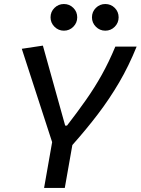

<svg xmlns="http://www.w3.org/2000/svg" viewBox="-20 -922 690 942"><path d="M196.3 0 235.8 -224.6 86.9 -682.6 190.4 -698.2 299.8 -305.7H308.6Q360.4 -372.6 402.3 -432.4Q444.3 -492.2 479.5 -555.2Q514.6 -618.2 545.9 -693.4H650.4Q611.8 -598.1 564.5 -517.3Q517.1 -436.5 460.2 -361.8Q403.3 -287.1 335 -210.4L297.9 0ZM293.5 -771.5Q266.6 -771.5 247.3 -790.8Q228 -810.1 228 -836.9Q228 -864.3 247.3 -883.3Q266.6 -902.3 293.5 -902.3Q320.8 -902.3 339.8 -883.3Q358.9 -864.3 358.9 -836.9Q358.9 -810.1 339.8 -790.8Q320.8 -771.5 293.5 -771.5ZM496.6 -771.5Q469.7 -771.5 450.4 -790.8Q431.2 -810.1 431.2 -836.9Q431.2 -864.3 450.4 -883.3Q469.7 -902.3 496.6 -902.3Q523.9 -902.3 543 -883.3Q562 -864.3 562 -836.9Q562 -810.1 543 -790.8Q523.9 -771.5 496.6 -771.5Z"/></svg>

Font: CaskaydiaCove NFP
Style: Italic
Weight: 400
Italic angle: -10°
Designer: Aaron Bell
Foundry: Saja Typeworks
Version: Version 2111.001; VTT 6.35;Nerd Fonts 3.1.1